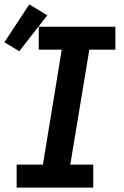

<svg xmlns="http://www.w3.org/2000/svg" viewBox="-47 -857 567 877"><path d="M29 0V-105H149L235 -630H130V-735H480V-630H361L274 -105H379V0ZM41 -623 -27 -664 87 -837 169 -787Z"/></svg>

Font: Iosevka SS04 Extrabold
Style: Italic
Weight: 800
Italic angle: -9°
Monospace: yes
Designer: Belleve Invis
Foundry: Belleve Invis
Version: Version 19.0.0; ttfautohint (v1.8.4)